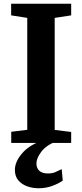

<svg xmlns="http://www.w3.org/2000/svg" viewBox="-20 -763 440 1025"><path d="M125.5 -70V-667.5L39.5 -681V-743H360V-681L272 -667.5V-69.5L360 -58.5V0H40V-59.5ZM185.5 242Q154.5 242 125.5 231.8Q96.5 221.5 78 200Q59.5 178.5 59.5 144Q59.5 102.5 95 59.2Q130.5 16 193.5 -8L228 -12L280 -8Q227.5 12 201 46.5Q174.5 81 174.5 109.5Q174.5 134.5 190 148.8Q205.5 163 236 163Q259 163 275.5 155.8Q292 148.5 309.5 140L315 201Q293 217 259 229.5Q225 242 185.5 242Z"/></svg>

Font: Merriweather
Style: Bold
Weight: 700
Designer: Eben Sorkin
Foundry: Eben Sorkin
Version: Version 2.100; ttfautohint (v1.7.19-72a1) -l 8 -r 50 -G 200 